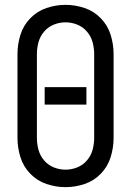

<svg xmlns="http://www.w3.org/2000/svg" viewBox="-20 -763 540 791"><path d="M250 8Q210 8 171.5 -5Q133 -18 104.5 -47.5Q76 -77 64 -116Q52 -155 52 -195V-540Q52 -580 64 -619Q76 -658 104.5 -687.5Q133 -717 171.5 -730Q210 -743 250 -743Q290 -743 328.5 -730Q367 -717 395.5 -687.5Q424 -658 436 -619Q448 -580 448 -540V-195Q448 -155 436 -116Q424 -77 395.5 -47.5Q367 -18 328.5 -5Q290 8 250 8ZM250 -64Q275 -64 298.5 -73.5Q322 -83 338.5 -102.5Q355 -122 361.5 -146Q368 -170 368 -195V-540Q368 -565 361.5 -589Q355 -613 338.5 -632.5Q322 -652 298.5 -661.5Q275 -671 250 -671Q225 -671 201.5 -661.5Q178 -652 161.5 -632.5Q145 -613 138.5 -589Q132 -565 132 -540V-195Q132 -170 138.5 -146Q145 -122 161.5 -102.5Q178 -83 201.5 -73.5Q225 -64 250 -64ZM164 -332V-404H336V-332Z"/></svg>

Font: Iosevka SS01
Style: Regular
Weight: 400
Monospace: yes
Designer: Belleve Invis
Foundry: Belleve Invis
Version: 2.3.3; ttfautohint (v1.8.3)